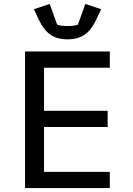

<svg xmlns="http://www.w3.org/2000/svg" viewBox="-20 -961 680 981"><path d="M108 0V-698H541V-615H205V-395H530V-312H205V-83H541V0ZM180 -857 153 -914 234 -941 272 -835Q290 -828 325 -828Q360 -828 378 -835L416 -941L497 -914L470 -857Q446 -807 412 -783.5Q378 -760 325 -760Q272 -760 238 -783.5Q204 -807 180 -857Z"/></svg>

Font: Writer
Style: Regular
Weight: 400
Monospace: yes
Designer: Mike Abbink, Paul van der Laan, Pieter van Rosmalen
Foundry: Bold Monday
Version: Version 2.001 2020